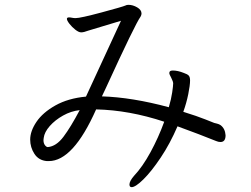

<svg xmlns="http://www.w3.org/2000/svg" viewBox="-20 -729 1040 795"><path d="M689 -407Q681 -421 681 -427L682 -431Q684 -437 696 -437Q716 -437 741 -427Q756 -422 761.5 -416Q767 -410 767 -396Q767 -376 759.5 -339Q752 -302 739 -266Q797 -248 830.5 -234.5Q864 -221 867 -220Q871 -219 879 -217Q887 -215 893 -211Q912 -197 914 -169Q914 -141 893 -141Q884 -141 875 -145Q851 -154 801 -174Q762 -189 715 -206Q684 -134 645.5 -76.5Q607 -19 574 13.5Q541 46 525 46Q521 46 518 43Q516 39 516 35Q516 21 535 -1Q570 -38 603 -98.5Q636 -159 660 -225Q515 -273 378 -276Q283 -62 182 -62H174Q140 -65 122.5 -92Q105 -119 105 -151Q105 -186 131 -224.5Q157 -263 209.5 -292.5Q262 -322 336 -329L481 -643L345 -602Q327 -595 316 -595Q306 -595 292 -606Q278 -617 267.5 -630.5Q257 -644 257 -651Q257 -657 266 -657Q271 -657 278 -655.5Q285 -654 293 -654Q313 -654 400.5 -677.5Q488 -701 499 -706Q504 -709 512 -709Q530 -709 548 -698.5Q566 -688 566 -673Q566 -667 562 -660Q540 -630 419 -366L402 -330Q527 -326 679 -285Q689 -319 693 -346.5Q697 -374 697 -383V-384Q697 -391 689 -407ZM178 -120Q213 -123 243 -163Q273 -203 310 -273Q274 -269 241 -250.5Q208 -232 186 -207Q164 -182 161 -158L160 -149Q160 -136 166 -128Q172 -120 178 -120Z"/></svg>

Font: Iansui 0.93
Style: Regular
Weight: 400
Designer: But Ko / Fontworks Inc.
Foundry: zi-hi.com / Fontworks Inc.
Version: Version 0.931